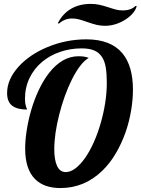

<svg xmlns="http://www.w3.org/2000/svg" viewBox="-20 -950 715 976"><path d="M425.8 -837.4Q397.5 -847.2 381.1 -851.6Q364.7 -856 346.2 -856Q308.6 -856 279.8 -830.1L273.9 -832Q298.3 -880.4 341.1 -905.3Q383.8 -930.2 440.9 -930.2Q464.8 -930.2 484.9 -925.8Q504.9 -921.4 528.8 -913.6Q555.2 -904.8 570.8 -900.9Q586.4 -897 606 -897Q625 -897 641.4 -902.8Q657.7 -908.7 668.9 -919.9L674.8 -918.9Q670.9 -901.4 656 -883.5Q641.1 -865.7 619.1 -851.6Q596.7 -836.4 569.1 -827.6Q541.5 -818.8 514.2 -818.8Q491.7 -818.8 471.9 -823.5Q452.1 -828.1 425.8 -837.4ZM158.2 -39.6Q107.9 -89.8 107.9 -194.8Q107.9 -236.3 115.7 -287.1Q123.5 -337.9 138.2 -388.7Q153.8 -442.9 177 -492.2Q200.2 -541.5 229 -578.6Q295.9 -664.1 378.9 -664.1Q394 -664.1 406 -662.4Q418 -660.6 431.2 -655.8Q387.7 -630.4 345.2 -545.4Q306.2 -466.8 281.2 -368.2Q255.9 -269 255.9 -190.9Q255.9 -138.2 269.5 -107.9Q284.2 -75.2 314 -75.2Q338.4 -75.2 363.5 -94.2Q388.7 -113.3 413.1 -147.9Q436.5 -181.6 456.5 -226.3Q476.6 -271 491.2 -321.8Q522.9 -431.2 522.9 -528.8Q522.9 -575.7 517.6 -607.4Q512.2 -639.2 498.5 -660.2Q483.9 -682.6 459 -693.4Q434.1 -704.1 395 -704.1Q337.9 -704.1 285.6 -686.3Q233.4 -668.5 193.8 -635.3Q152.8 -600.6 129.9 -552.7Q106.9 -504.9 106.9 -446.8Q106.9 -424.8 112.3 -408.7Q113.8 -402.3 115.7 -399.4Q117.2 -396 117.2 -393.1Q67.4 -393.1 41.7 -412.8Q16.1 -432.6 16.1 -477.1Q16.1 -545.9 73.7 -610.4Q130.4 -672.9 220.7 -710.4Q315.9 -750 418.9 -750Q543.9 -750 603 -678.2Q655.8 -613.8 655.8 -494.1Q655.8 -443.8 646.5 -388.2Q637.2 -332.5 618.7 -278.8Q598.1 -220.2 568.1 -169.4Q538.1 -118.7 499 -81.1Q408.7 5.9 287.1 5.9Q203.6 5.9 158.2 -39.6Z"/></svg>

Font: Pattaya
Style: Regular
Weight: 400
Designer: Pablo Impallari / Thai characters Designed by Thanarat Vachiruckul and Suppakit Chalermlarp
Foundry: Pablo Impallari
Version: Version 2.001